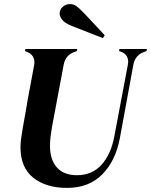

<svg xmlns="http://www.w3.org/2000/svg" viewBox="-20 -899 737 937"><path d="M307 18Q205 18 142.5 -31.5Q80 -81 80 -181Q80 -203 83.5 -226Q87 -249 91 -274L106 -358Q114 -408 125.5 -468Q137 -528 147 -583Q154 -630 109 -647L102 -650L104 -660H357L355 -650L345 -646Q300 -631 291 -584L234 -281Q230 -258 227 -234.5Q224 -211 224 -187Q224 -120 257.5 -82Q291 -44 355 -44Q430 -44 476 -95.5Q522 -147 538 -234L604 -583Q613 -632 567 -648L561 -650L563 -660H697L695 -650L685 -646Q640 -631 631 -584L565 -225Q545 -116 480 -49Q415 18 307 18ZM491 -727 482 -713Q404 -743 329 -773Q295 -787 283 -803Q271 -819 271 -832Q271 -851 285.5 -865Q300 -879 321 -879Q338 -879 351.5 -870Q365 -861 387 -838Q411 -813 438.5 -783.5Q466 -754 491 -727Z"/></svg>

Font: DeepMind Serif Display
Style: Italic
Weight: 400
Italic angle: -12°
Designer: Frank Grießhammer / Modifications: Colophon Foundry
Foundry: Colophon Foundry
Version: Version 5.003; ttfautohint (v1.8.2)